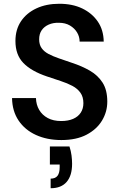

<svg xmlns="http://www.w3.org/2000/svg" viewBox="-20 -732 636 1020"><path d="M306 12Q230 12 171 -15Q112 -42 78.5 -92Q45 -142 44 -211H171Q172 -176 188 -148.5Q204 -121 233.5 -105Q263 -89 305 -89Q342 -89 368.5 -100.5Q395 -112 409 -133.5Q423 -155 423 -184Q423 -217 407.5 -239Q392 -261 365 -275.5Q338 -290 302.5 -301.5Q267 -313 229 -326Q146 -354 104 -397.5Q62 -441 62 -514Q62 -575 91.5 -619Q121 -663 173.5 -687.5Q226 -712 295 -712Q365 -712 417 -687Q469 -662 499.5 -617.5Q530 -573 531 -511H403Q403 -537 389.5 -559.5Q376 -582 351.5 -596.5Q327 -611 293 -611Q263 -612 239 -601.5Q215 -591 201.5 -571.5Q188 -552 188 -523Q188 -495 201 -476.5Q214 -458 237.5 -445.5Q261 -433 293 -422Q325 -411 363 -398Q415 -381 457.5 -356.5Q500 -332 525 -293Q550 -254 550 -192Q550 -138 522 -91.5Q494 -45 440 -16.5Q386 12 306 12ZM249 268V217Q274 217 285.5 202Q297 187 297 157V142H245V46H349Q357 70 360 94Q363 118 363 138Q363 201 334 234.5Q305 268 249 268Z"/></svg>

Font: DM Sans 18pt SemiBold
Style: Regular
Weight: 600
Designer: Colophon Foundry, Jonny Pinhorn
Foundry: Colophon Foundry
Version: Version 4.004;gftools[0.9.30]